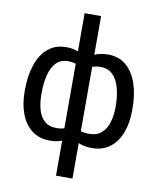

<svg xmlns="http://www.w3.org/2000/svg" viewBox="-100 -828 917 1109"><g transform="rotate(10 358.0 -273.5)"><path d="M42.6 -244.3V-254.3Q42.6 -337.4 64.3 -401.5Q85.9 -465.6 128.9 -502Q171.9 -538.4 235.8 -538.4Q275.2 -538.4 305.4 -525.9V-750H402V-522.7Q435.4 -538.4 480.1 -538.4Q544 -538.4 587 -502Q630 -465.6 651.6 -401.5Q673.3 -337.4 673.3 -254.3V-244.3Q673.3 -170.5 651.5 -113.1Q629.6 -55.8 586.8 -22.9Q544 9.9 481.5 9.9Q435.7 9.9 402 -5V203.1H305.4V-2.5Q274.9 9.9 234.4 9.9Q171.9 9.9 129.1 -22.9Q86.3 -55.8 64.5 -113.1Q42.6 -170.5 42.6 -244.3ZM575.3 -244.3V-254.3Q575.3 -309.7 563 -356.5Q550.8 -403.4 523.3 -431.8Q495.7 -460.2 450.3 -460.2Q422.6 -460.2 402 -452.1V-74.9Q422.6 -68.2 451.7 -68.2Q496.4 -68.2 523.6 -92.2Q550.8 -116.1 563 -156.1Q575.3 -196 575.3 -244.3ZM140.6 -254.3V-244.3Q140.6 -196 151.8 -156.1Q163 -116.1 189.1 -92.2Q215.2 -68.2 259.9 -68.2Q286.2 -68.2 305.4 -74.9V-453.5Q285.9 -460.2 259.9 -460.2Q215.2 -460.2 189.1 -431.8Q163 -403.4 151.8 -356.5Q140.6 -309.7 140.6 -254.3Z"/></g></svg>

Font: Interface
Style: Regular
Weight: 400
Designer: Rasmus Andersson
Foundry: rsms
Version: Version 1.8